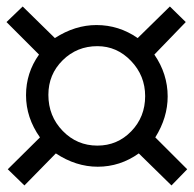

<svg xmlns="http://www.w3.org/2000/svg" viewBox="-20 -625 596 591"><path d="M3.9 -104 103 -202.1Q60.1 -262.7 60.1 -332Q60.1 -400.9 100.1 -457L0 -557.1L49.8 -605L148.9 -507.8Q210.9 -547.9 276.9 -547.9Q346.2 -547.9 403.8 -507.8L502.9 -605L551.8 -557.1L455.1 -457Q496.1 -397.5 496.1 -328.1Q496.1 -263.2 458 -202.1L556.2 -104L507.8 -54.2L407.2 -152.8Q349.6 -111.8 280.8 -111.8Q213.9 -111.8 151.9 -152.8L55.2 -54.2ZM279.8 -482.9Q216.8 -482.9 172.9 -439.5Q128.9 -396 128.9 -333Q128.9 -267.6 172.9 -222.2Q216.8 -176.8 279.8 -176.8Q341.3 -176.8 384 -220.9Q426.8 -265.1 426.8 -329.1Q426.8 -392.1 383.3 -437.5Q339.8 -482.9 279.8 -482.9Z"/></svg>

Font: Accordance
Style: Italic
Weight: 400
Italic angle: -11°
Version: Version 1.2 (build January 31, 2020) Miklal Software Solutio